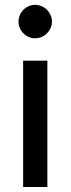

<svg xmlns="http://www.w3.org/2000/svg" viewBox="-20 -752 284 772"><path d="M170.5 -508V0H73V-508ZM189 -665Q189 -651.5 183.5 -639.2Q178 -627 168.8 -617.8Q159.5 -608.5 147 -603.2Q134.5 -598 121 -598Q107.5 -598 95.5 -603.2Q83.5 -608.5 74.2 -617.8Q65 -627 59.8 -639.2Q54.5 -651.5 54.5 -665Q54.5 -679 59.8 -691.2Q65 -703.5 74.2 -712.8Q83.5 -722 95.5 -727.2Q107.5 -732.5 121 -732.5Q134.5 -732.5 147 -727.2Q159.5 -722 168.8 -712.8Q178 -703.5 183.5 -691.2Q189 -679 189 -665Z"/></svg>

Font: LatoLatin Medium
Style: Regular
Weight: 500
Designer: Lukasz Dziedzic with Adam Twardoch and Botio Nikoltchev
Foundry: tyPoland Lukasz Dziedzic
Version: Version 2.015; 2015-08-06; http://www.latofonts.com/